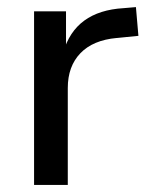

<svg xmlns="http://www.w3.org/2000/svg" viewBox="-20 -521 420 541"><path d="M76 0V-489H166V-373H158Q175 -432 217.5 -463Q260 -494 328 -498L363 -501L370 -420L309 -414Q242 -408 206.5 -371Q171 -334 171 -273V0Z"/></svg>

Font: Nunito Sans 12pt ExtraLight 11pt Medium
Style: Regular
Weight: 500
Version: Version 3.101;gftools[0.9.27]